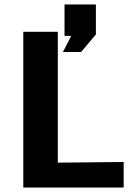

<svg xmlns="http://www.w3.org/2000/svg" viewBox="-20 -837 620 857"><path d="M261 -605 298 -677H268V-817H408V-683L342 -605ZM84 0V-695H238V-111L532 -114V0Z"/></svg>

Font: Coval
Style: Heavy
Weight: 900
Foundry: Context Ltd
Version: Version 001.000